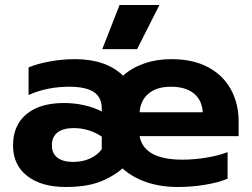

<svg xmlns="http://www.w3.org/2000/svg" viewBox="-20 -731 1004 766"><path d="M457 -711H616L527 -535H388ZM32 -151Q32 -231 85.5 -275.5Q139 -320 235 -320Q278 -320 317 -311Q356 -302 386 -286V-298Q386 -343 354 -364Q322 -385 256 -385Q168 -385 94 -352V-462Q126 -476 177 -485.5Q228 -495 279 -495Q403 -495 471 -429Q505 -460 554.5 -477.5Q604 -495 664 -495Q750 -495 810 -463Q870 -431 901 -374.5Q932 -318 932 -247V-188H537Q554 -94 708 -94Q754 -94 803 -102Q852 -110 888 -124V-18Q853 -3 799 6Q745 15 690 15Q621 15 565 -4Q509 -23 469 -59Q426 -23 373.5 -4Q321 15 242 15Q145 15 88.5 -29Q32 -73 32 -151ZM789 -283Q786 -332 753 -358.5Q720 -385 662 -385Q605 -385 572.5 -357.5Q540 -330 537 -283ZM386 -136V-186Q335 -220 274 -220Q232 -220 209.5 -202.5Q187 -185 187 -151Q187 -119 209 -102Q231 -85 272 -85Q309 -85 339 -98.5Q369 -112 386 -136Z"/></svg>

Font: Prompt SemiBold
Style: Regular
Weight: 600
Designer: Katatrad Team
Foundry: CadsonDemak
Version: Version 1.000